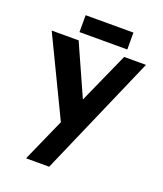

<svg xmlns="http://www.w3.org/2000/svg" viewBox="-141 -652 805 951"><g transform="rotate(20 261.5 -176.5)"><path d="M110 207 211 -20 13 -431H155L275 -163L395 -431H510L232 207ZM145 -560H397V-471H145Z"/></g></svg>

Font: Reem Kufi SemiBold
Style: Regular
Weight: 600
Designer: Khaled Hosny
Version: Version 1.001